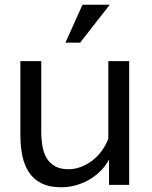

<svg xmlns="http://www.w3.org/2000/svg" viewBox="-20 -780 641 810"><path d="M440 0V-107Q425 -79 403 -57.5Q381 -36 354.5 -21Q328 -6 298.5 2Q269 10 238 10Q188 10 154.5 -7Q121 -24 101.5 -54Q82 -84 74 -124Q66 -164 66 -209V-522H154V-226Q154 -193 159 -163.5Q164 -134 177 -112.5Q190 -91 212.5 -78.5Q235 -66 269 -66Q296 -66 322 -76Q348 -86 370 -103Q392 -120 409.5 -144Q427 -168 437 -195V-522H525V0ZM318 -600H256L328 -760H443Z"/></svg>

Font: Rising Sun
Style: Regular
Weight: 400
Designer: Matt McInerney, Pablo Impallari, Rodrigo Fuenzalida (Raleway font), Stephen Hutchings (Greek), Cristiano Sobral (main ch
Foundry: The Rising Sun Project Authors
Version: Version 4.327; ttfautohint (v1.8.4.7-5d5b-dirty)